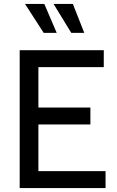

<svg xmlns="http://www.w3.org/2000/svg" viewBox="-20 -955 594 975"><path d="M80 0V-700H507V-614H175V-409H439V-323H175V-86H516V0ZM408 -788H342L252 -935H350ZM268 -788H202L107 -935H205Z"/></svg>

Font: Cabin VF Beta
Style: Regular
Weight: 400
Designer: Pablo Impallari
Foundry: Pablo Impallari. http://www.impallari.com Igino Marini. http://www.ikern.com
Version: Version 2.200